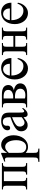

<svg xmlns="http://www.w3.org/2000/svg" viewBox="1321 -1822 718 3400"><g transform="rotate(-90 1680.0 -122.0)"><path d="M287.6 0V-18.6Q303.7 -18.6 314.7 -21.2Q325.7 -23.9 332.3 -31Q338.9 -38.1 341.6 -51Q344.2 -64 344.2 -84.5V-412.1H172.4V-84.5Q172.4 -63.5 175.3 -50.5Q178.2 -37.6 184.8 -30.5Q191.4 -23.4 202.6 -21Q213.9 -18.6 230 -18.6V0H24.9V-18.6Q43.9 -18.6 56.6 -21Q69.3 -23.4 76.9 -30.5Q84.5 -37.6 87.6 -50.5Q90.8 -63.5 90.8 -84.5V-367.7Q90.8 -386.2 87.9 -398.2Q85 -410.2 77.6 -417Q70.3 -423.8 57.6 -426.5Q44.9 -429.2 24.9 -429.2V-447.3H492.2V-429.2Q473.6 -429.2 460.9 -427.2Q448.2 -425.3 440.7 -418.7Q433.1 -412.1 429.7 -399.9Q426.3 -387.7 426.3 -367.7V-84.5Q426.3 -64 429.2 -51Q432.1 -38.1 439.7 -31Q447.3 -23.9 460 -21.2Q472.7 -18.6 492.2 -18.6V0Z M897.5 -194.3Q897.5 -238.3 888.9 -274.2Q880.4 -310.1 865 -335.7Q849.6 -361.3 827.9 -375.5Q806.2 -389.6 779.8 -389.6Q765.1 -389.6 752.4 -385.7Q739.7 -381.8 727.1 -373.8Q714.4 -365.7 701.4 -353.8Q688.5 -341.8 673.3 -325.2V-157.7Q673.3 -105.5 677.7 -86.4Q680.7 -73.7 688.7 -61Q696.8 -48.3 709.2 -38.6Q721.7 -28.8 739 -22.7Q756.3 -16.6 777.8 -16.6Q806.2 -16.6 828.6 -29.8Q851.1 -43 866.2 -66.7Q881.3 -90.3 889.4 -122.8Q897.5 -155.3 897.5 -194.3ZM984.9 -240.7Q984.9 -188 970 -141.6Q955.1 -95.2 928 -60.3Q900.9 -25.4 863.3 -5.4Q825.7 14.6 779.8 14.6Q769 14.6 756.8 13.7Q744.6 12.7 731.4 8.5Q718.3 4.4 703.6 -3.7Q689 -11.7 673.3 -25.9V111.8Q673.3 138.2 675 154.5Q676.8 170.9 684.3 180.2Q691.9 189.5 707 193.4Q722.2 197.3 749 198.2V216.8H513.2V198.2Q540.5 197.3 556.2 193.6Q571.8 189.9 579.6 180.4Q587.4 170.9 589.4 154.1Q591.3 137.2 591.3 109.4V-315.9Q591.3 -334 591.1 -346.2Q590.8 -358.4 589.4 -366.5Q587.9 -374.5 584.5 -379.4Q581.1 -384.3 574.7 -388.7Q567.4 -393.6 555.4 -394.5Q543.5 -395.5 522 -386.7L516.1 -403.3L655.8 -460H673.3V-354.5Q690.4 -383.8 707.5 -404.1Q724.6 -424.3 742.2 -436.8Q759.8 -449.2 778.3 -454.6Q796.9 -460 817.4 -460Q854.5 -460 885.3 -443.1Q916 -426.3 938.2 -396.7Q960.4 -367.2 972.7 -327.1Q984.9 -287.1 984.9 -240.7Z M1304.2 -267.6Q1247.6 -245.6 1214.6 -227.3Q1181.6 -209 1164.6 -192.4Q1147.5 -175.8 1142.8 -160.4Q1138.2 -145 1138.2 -128.9Q1138.2 -111.3 1143.6 -96.7Q1148.9 -82 1158 -71Q1167 -60.1 1179.4 -53.7Q1191.9 -47.4 1206.1 -46.9Q1225.1 -45.9 1249.3 -58.6Q1273.4 -71.3 1304.2 -96.2ZM1463.4 -64.5Q1408.2 8.3 1356.4 8.3Q1345.7 8.3 1336.2 4.9Q1326.7 1.5 1319.6 -6.8Q1312.5 -15.1 1308.3 -29.1Q1304.2 -43 1304.2 -64.5Q1274.9 -41.5 1255.6 -27.1Q1236.3 -12.7 1221.4 -4.9Q1206.5 2.9 1193.1 5.6Q1179.7 8.3 1162.1 8.3Q1138.2 8.3 1118.7 0.2Q1099.1 -7.8 1085 -22.7Q1070.8 -37.6 1063 -58.8Q1055.2 -80.1 1055.2 -106Q1055.2 -130.9 1064.2 -153.3Q1073.2 -175.8 1100.1 -198.5Q1127 -221.2 1175.8 -245.1Q1224.6 -269 1304.2 -296.4V-314.9Q1304.2 -347.2 1299.1 -369.1Q1293.9 -391.1 1283.7 -405Q1273.4 -418.9 1257.6 -425Q1241.7 -431.2 1220.7 -431.2Q1189.9 -431.2 1172.4 -415.3Q1154.8 -399.4 1153.3 -376.5L1154.3 -347.2Q1155.3 -326.2 1143.8 -313.7Q1132.3 -301.3 1113.8 -301.3Q1094.2 -301.3 1083.5 -313.7Q1072.8 -326.2 1072.8 -348.1Q1072.8 -374.5 1086.2 -395.3Q1099.6 -416 1122.3 -430.4Q1145 -444.8 1174.6 -452.4Q1204.1 -460 1236.3 -460Q1284.7 -460 1314.2 -449.2Q1343.8 -438.5 1359.9 -418.7Q1376 -398.9 1381.1 -370.8Q1386.2 -342.8 1386.2 -307.6V-155.3Q1386.2 -124 1387.2 -104Q1388.2 -84 1388.7 -77.1Q1391.1 -64 1396 -58.6Q1400.9 -53.2 1410.2 -53.2Q1414.6 -53.2 1418.2 -54.2Q1421.9 -55.2 1427.5 -59.3Q1433.1 -63.5 1441.4 -71.3Q1449.7 -79.1 1463.4 -92.8Z M1788.1 -333Q1788.1 -352.1 1782 -367.4Q1775.9 -382.8 1761.5 -393.8Q1747.1 -404.8 1723.6 -410.9Q1700.2 -417 1665 -417H1636.2V-248L1664.1 -247.1Q1689.5 -247.1 1712.2 -252.7Q1734.9 -258.3 1751.7 -269.3Q1768.6 -280.3 1778.3 -296.1Q1788.1 -312 1788.1 -333ZM1809.1 -122.1Q1809.1 -168 1772.9 -191.9Q1736.8 -215.8 1669.9 -215.8Q1664.1 -215.8 1658.2 -215.6Q1652.3 -215.3 1647.5 -215.3Q1642.1 -214.8 1636.2 -214.8V-40.5Q1646 -36.6 1658.7 -34.2Q1671.4 -31.7 1691.9 -31.7Q1750.5 -31.7 1779.8 -56.4Q1809.1 -81.1 1809.1 -122.1ZM1903.8 -122.1Q1903.8 -110.4 1901.1 -97.7Q1898.4 -85 1892.3 -72.8Q1886.2 -60.5 1876.7 -50Q1867.2 -39.6 1853.5 -31.7Q1839.8 -24.4 1827.1 -18.3Q1814.5 -12.2 1797.6 -8.3Q1780.8 -4.4 1757.6 -2.2Q1734.4 0 1700.7 0H1478.5V-18.6Q1500.5 -18.6 1515.1 -20.3Q1529.8 -22 1538.6 -28.8Q1547.4 -35.6 1551 -48.6Q1554.7 -61.5 1554.7 -84.5V-361.8Q1554.7 -385.3 1550.8 -398.7Q1546.9 -412.1 1538.1 -418.9Q1529.3 -425.8 1514.6 -427.5Q1500 -429.2 1478.5 -429.2V-447.3H1708Q1745.1 -447.3 1772.2 -441.9Q1799.3 -436.5 1817.6 -427.5Q1835.9 -418.5 1847.2 -406.5Q1858.4 -394.5 1864.5 -381.8Q1870.6 -369.1 1872.6 -356.4Q1874.5 -343.8 1874.5 -333Q1874.5 -316.4 1869.1 -301Q1863.8 -285.6 1852.5 -272.9Q1841.3 -260.3 1823.2 -250.7Q1805.2 -241.2 1779.8 -235.8Q1814 -229.5 1837.6 -218Q1861.3 -206.5 1876 -191.7Q1890.6 -176.8 1897.2 -158.9Q1903.8 -141.1 1903.8 -122.1Z M2250.5 -306.6Q2250.5 -343.8 2239.7 -366.9Q2229 -390.1 2213.9 -403.3Q2198.7 -416.5 2182.1 -421.4Q2165.5 -426.3 2153.3 -426.3Q2133.8 -426.3 2115 -418.5Q2096.2 -410.6 2081.1 -395.5Q2065.9 -380.4 2055.7 -357.9Q2045.4 -335.4 2042.5 -306.6ZM2352.5 -163.6Q2347.2 -130.9 2332.3 -98.9Q2317.4 -66.9 2293.9 -41.7Q2270.5 -16.6 2238.8 -1Q2207 14.6 2168.5 14.6Q2128.9 14.6 2093.3 -1.7Q2057.6 -18.1 2031 -48.6Q2004.4 -79.1 1988.8 -122.1Q1973.1 -165 1973.1 -218.8Q1973.1 -275.4 1988.5 -320.3Q2003.9 -365.2 2031.5 -396.5Q2059.1 -427.7 2097.2 -444.3Q2135.3 -460.9 2180.7 -460.9Q2217.8 -460.9 2249.3 -448.5Q2280.8 -436 2303.7 -412.6Q2326.7 -389.2 2339.6 -355.5Q2352.5 -321.8 2352.5 -279.3H2042.5Q2042.5 -229.5 2055.7 -189.9Q2068.8 -150.4 2091.3 -123Q2113.8 -95.7 2143.3 -81.3Q2172.9 -66.9 2205.6 -66.4Q2227.5 -65.9 2246.3 -71Q2265.1 -76.2 2281.2 -88.6Q2297.4 -101.1 2311.3 -121.8Q2325.2 -142.6 2336.9 -173.3Z M2678.7 0V-17.6Q2698.7 -17.6 2711.4 -20.3Q2724.1 -22.9 2731.4 -30.3Q2738.8 -37.6 2741.5 -50.5Q2744.1 -63.5 2744.1 -83.5V-210.9H2552.7V-83.5Q2552.7 -61 2555.4 -48.1Q2558.1 -35.2 2565.4 -28.3Q2572.8 -21.5 2585.4 -19.5Q2598.1 -17.6 2618.2 -17.6V0H2405.3V-17.6Q2425.3 -17.6 2438 -20.5Q2450.7 -23.4 2458 -31Q2465.3 -38.6 2468.3 -51.3Q2471.2 -64 2471.2 -83.5V-362.8Q2471.2 -382.8 2468.3 -395.8Q2465.3 -408.7 2458 -416Q2450.7 -423.3 2438 -426.3Q2425.3 -429.2 2405.3 -429.2V-447.3H2618.2V-429.2Q2598.1 -429.2 2585.4 -427.2Q2572.8 -425.3 2565.4 -418.5Q2558.1 -411.6 2555.4 -398.4Q2552.7 -385.3 2552.7 -362.8V-244.1H2744.1V-362.8Q2744.1 -383.3 2741.5 -396.2Q2738.8 -409.2 2731.4 -416.5Q2724.1 -423.8 2711.4 -426.5Q2698.7 -429.2 2678.7 -429.2V-447.3H2891.1V-429.2Q2871.1 -429.2 2858.4 -427Q2845.7 -424.8 2838.4 -417.7Q2831.1 -410.6 2828.4 -397.5Q2825.7 -384.3 2825.7 -362.8V-83.5Q2825.7 -62 2828.4 -48.8Q2831.1 -35.6 2838.4 -28.8Q2845.7 -22 2858.4 -19.8Q2871.1 -17.6 2891.1 -17.6V0Z M3230.5 -306.6Q3230.5 -343.8 3219.7 -366.9Q3209 -390.1 3193.8 -403.3Q3178.7 -416.5 3162.1 -421.4Q3145.5 -426.3 3133.3 -426.3Q3113.8 -426.3 3095 -418.5Q3076.2 -410.6 3061 -395.5Q3045.9 -380.4 3035.6 -357.9Q3025.4 -335.4 3022.5 -306.6ZM3332.5 -163.6Q3327.1 -130.9 3312.3 -98.9Q3297.4 -66.9 3273.9 -41.7Q3250.5 -16.6 3218.8 -1Q3187 14.6 3148.4 14.6Q3108.9 14.6 3073.2 -1.7Q3037.6 -18.1 3011 -48.6Q2984.4 -79.1 2968.8 -122.1Q2953.1 -165 2953.1 -218.8Q2953.1 -275.4 2968.5 -320.3Q2983.9 -365.2 3011.5 -396.5Q3039.1 -427.7 3077.1 -444.3Q3115.2 -460.9 3160.6 -460.9Q3197.8 -460.9 3229.2 -448.5Q3260.7 -436 3283.7 -412.6Q3306.6 -389.2 3319.6 -355.5Q3332.5 -321.8 3332.5 -279.3H3022.5Q3022.5 -229.5 3035.6 -189.9Q3048.8 -150.4 3071.3 -123Q3093.8 -95.7 3123.3 -81.3Q3152.8 -66.9 3185.5 -66.4Q3207.5 -65.9 3226.3 -71Q3245.1 -76.2 3261.2 -88.6Q3277.3 -101.1 3291.3 -121.8Q3305.2 -142.6 3316.9 -173.3Z"/></g></svg>

Font: Doulos SIL Compact
Style: Regular
Weight: 400
Designer: Walt Agee, Victor Gaultney, Peter Martin, Debbi Hosken
Foundry: SIL International
Version: Version 4.110; 2011; Maintenance release ; LnSpcTght